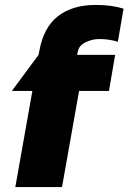

<svg xmlns="http://www.w3.org/2000/svg" viewBox="-20 -757 520 777"><path d="M367 -737Q273 -737 214.5 -691.5Q156 -646 139 -550L136 -535L28 -389H111L42 0H231L300 -389H421L446 -535H292L295 -548Q299 -572 325.5 -585.5Q352 -599 382 -599Q422 -599 457 -588L480 -722Q432 -737 367 -737Z"/></svg>

Font: Geom Black
Style: Bold Italic
Weight: 900
Italic angle: -10°
Version: Version 1.102